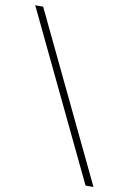

<svg xmlns="http://www.w3.org/2000/svg" viewBox="-88 -836 596 889"><g transform="rotate(10 210.0 -391.0)"><path d="M378.6 0 4.1 -781.8H41.4L415.9 0Z"/></g></svg>

Font: Spartan Light
Style: Regular
Weight: 300
Designer: Matt Bailey, Mirko Velimirovic
Foundry: Matt Bailey
Version: Version 1.005